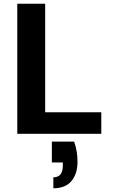

<svg xmlns="http://www.w3.org/2000/svg" viewBox="-20 -720 618 1033"><path d="M73 0V-700H223V-116H525V0ZM267 293V234Q293 234 305.5 218Q318 202 318 170V154H259V42H379Q389 71 393 98Q397 125 397 150Q397 215 364.5 254Q332 293 267 293Z"/></svg>

Font: DM Sans 9pt Black
Style: Regular
Weight: 900
Version: Version 4.004;gftools[0.9.30]